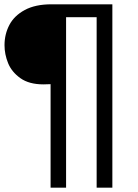

<svg xmlns="http://www.w3.org/2000/svg" viewBox="-20 -762 642 892"><path d="M182 -370Q115 -370 74.5 -399Q34 -428 17.5 -469Q1 -510 1 -552Q1 -603 23.5 -646Q46 -689 95 -715.5Q144 -742 219 -742H502V110H429V-682H287V110H215V-371Q203 -370 182 -370Z"/></svg>

Font: Gontserrat
Style: Regular
Weight: 400
Designer: Julieta Ulanovsky
Foundry: Julieta Ulanovsky
Version: Version 6.001